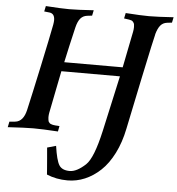

<svg xmlns="http://www.w3.org/2000/svg" viewBox="-79 -794 1052 1139"><g transform="rotate(5 446.5 -224.5)"><path d="M762.2 -727.5Q812 -727.5 908.2 -733.9L901.4 -701.2L872.1 -697.8Q848.1 -694.8 833.3 -677.2Q818.4 -659.7 808.1 -623H808.6Q802.7 -603.5 751 -358.2Q699.2 -112.8 687 -50.8Q670.4 31.7 637.5 96.9Q604.5 162.1 561.3 202.6Q518.1 243.2 468.3 264.2Q418.5 285.2 365.2 285.2Q297.9 285.2 241.2 261.2Q240.7 252.9 238.5 225.3Q236.3 197.8 233.6 165.5Q231 133.3 228 101.6L280.3 86.9Q292.5 171.9 310.1 200.2Q327.6 228.5 373.5 228.5Q415 228.5 467.3 180.2Q511.7 138.7 548.3 -25.4Q556.2 -61.5 582.5 -179.7Q608.9 -297.9 621.6 -356.9H272.9Q263.2 -308.6 253.7 -261Q244.1 -213.4 235.4 -168.7Q226.6 -124 222.7 -105Q220.2 -91.3 220.2 -78.6Q220.2 -71.8 221.2 -66.2Q222.2 -60.5 222.9 -56.4Q223.6 -52.2 226.8 -48.8Q230 -45.4 231.7 -43.2Q233.4 -41 238.5 -39.3Q243.7 -37.6 245.8 -36.6Q248 -35.6 255.4 -34.7Q262.7 -33.7 265.4 -33.4Q268.1 -33.2 277.3 -32.7Q286.6 -32.2 290 -31.7L283.7 1Q189 -4.9 137.2 -4.9Q88.4 -4.9 -15.1 1.5L-8.3 -31.7L27.3 -35.2Q74.2 -41 90.3 -109.4Q111.3 -200.7 148.9 -376.7Q186.5 -552.7 200.7 -627.4Q203.6 -645 203.6 -654.3Q203.6 -694.3 171.9 -697.8L140.6 -701.2L147.5 -733.9Q240.7 -727.5 286.6 -727.5Q336.4 -727.5 432.6 -733.9L425.8 -701.2L396.5 -697.8Q372.1 -694.8 356.9 -677Q341.8 -659.2 333 -623Q304.7 -503.4 285.2 -411.6H633.3Q640.6 -447.8 654.8 -519.8Q668.9 -591.8 676.3 -627.4Q679.2 -641.6 679.2 -655.3Q679.2 -664.6 678 -671.1Q676.8 -677.7 673.1 -682.4Q669.4 -687 667 -689.7Q664.6 -692.4 657.2 -694.3Q649.9 -696.3 646 -697Q642.1 -697.8 631.6 -699Q621.1 -700.2 616.2 -701.2L623 -733.9Q716.3 -727.5 762.2 -727.5Z"/></g></svg>

Font: Flanker
Style: Bold Italic
Weight: 700
Italic angle: -12°
Designer: Flanker
Version: Version 2.000